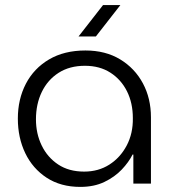

<svg xmlns="http://www.w3.org/2000/svg" viewBox="-20 -720 678 753"><path d="M295 13Q218 13 163 -23Q108 -59 79 -119.5Q50 -180 50 -255Q50 -331 81.5 -391.5Q113 -452 172.5 -487Q232 -522 315 -522Q394 -522 451.5 -487Q509 -452 540.5 -393Q572 -334 572 -260V0H503V-114H500Q485 -84 457.5 -55Q430 -26 389.5 -6.5Q349 13 295 13ZM310 -47Q366 -47 409 -74.5Q452 -102 477 -149.5Q502 -197 501 -257Q501 -316 478 -362Q455 -408 413 -435Q371 -462 313 -462Q253 -462 210 -434.5Q167 -407 144 -359.5Q121 -312 121 -252Q121 -196 143.5 -149.5Q166 -103 208 -75Q250 -47 310 -47ZM288 -577 384 -700H452L356 -577Z"/></svg>

Font: MuseoModerno Light
Style: Regular
Weight: 300
Designer: Pablo Cosgaya, Héctor Gatti, Marcela Romero, and the Authors of The MuseoModerno Project.
Foundry: Omnibus-Type Team
Version: Version 1.001